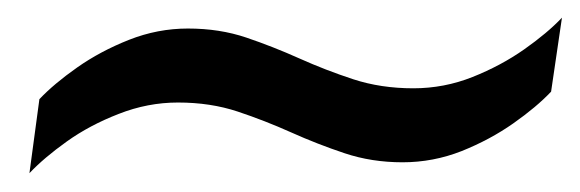

<svg xmlns="http://www.w3.org/2000/svg" viewBox="-20 -404 640 212"><path d="M12.5 -212.8 23.5 -294.5Q39.6 -311.5 65.2 -329.5Q90.8 -347.5 122.4 -360Q154 -372.5 187.5 -372.5Q222.5 -372.5 252 -362.5Q281.5 -352.5 310.5 -339.5Q339.5 -326.5 370 -316.5Q400.5 -306.5 436.4 -306.5Q470.4 -306.5 501.8 -319Q533.2 -331.5 558.8 -349.5Q584.4 -367.5 600.5 -384.5L588.5 -302.8Q572.4 -285.8 546.8 -267.8Q521.2 -249.8 489.8 -237.2Q458.3 -224.8 424.4 -224.8Q390.4 -224.8 360.5 -234.8Q330.5 -244.8 301.5 -257.8Q272.5 -270.8 242.5 -280.8Q212.5 -290.8 176.5 -290.8Q143 -290.8 111 -278.2Q79 -265.8 53.8 -247.8Q28.6 -229.8 12.5 -212.8Z"/></svg>

Font: Chivo Mono Medium
Style: Italic
Weight: 500
Italic angle: -8.05°
Monospace: yes
Designer: Hector Gatti
Foundry: Omnibus-Type
Version: Version 1.008